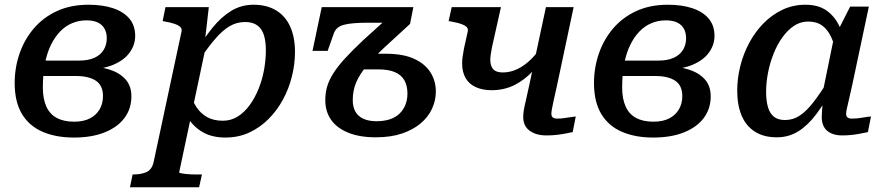

<svg xmlns="http://www.w3.org/2000/svg" viewBox="-20 -568 3741 811"><path d="M293 -54Q333 -54 360 -68Q387 -82 401 -106.5Q415 -131 415 -162Q415 -207 385 -227Q355 -247 300 -247H121L134 -312H313Q353 -312 379 -324Q405 -336 418 -357.5Q431 -379 431 -406Q431 -442 409.5 -462Q388 -482 345 -482Q313 -482 284.5 -470Q256 -458 233.5 -434.5Q211 -411 194.5 -377Q178 -343 169.5 -298Q161 -253 161 -198Q161 -151 175.5 -118.5Q190 -86 219.5 -70Q249 -54 293 -54ZM354 -548Q413 -548 457 -533.5Q501 -519 526 -490Q551 -461 551 -416Q551 -379 528 -346.5Q505 -314 457.5 -294Q410 -274 333 -274L370 -299L365 -264L335 -289Q395 -289 440 -275Q485 -261 510 -233Q535 -205 535 -161Q535 -109 506 -70Q477 -31 422.5 -9Q368 13 292 13Q216 13 159.5 -11.5Q103 -36 72.5 -87Q42 -138 42 -217Q42 -282 62.5 -341.5Q83 -401 122.5 -447.5Q162 -494 220 -521Q278 -548 354 -548Z M529 223 540 169H542Q577 169 599.5 158.5Q622 148 629 116L747 -436Q749 -447 741 -454.5Q733 -462 716.5 -467.5Q700 -473 677 -477L667 -479L679 -538H862L844 -381L853 -388L737 159Q736 162 743 163.5Q750 165 761.5 166.5Q773 168 786 168.5Q799 169 810 169H833L821 223ZM740 -147 781 -182Q791 -144 809.5 -116Q828 -88 855.5 -73Q883 -58 921 -58Q956 -58 984.5 -76Q1013 -94 1035 -124.5Q1057 -155 1072.5 -193.5Q1088 -232 1095.5 -274Q1103 -316 1103 -355Q1103 -394 1094.5 -420.5Q1086 -447 1066.5 -461Q1047 -475 1015 -475Q979 -475 948.5 -456.5Q918 -438 887 -401.5Q856 -365 819 -310L802 -340Q839 -403 876.5 -449.5Q914 -496 956.5 -522Q999 -548 1051 -548Q1107 -548 1146.5 -524Q1186 -500 1206 -455Q1226 -410 1226 -349Q1226 -297 1213 -245Q1200 -193 1175 -147Q1150 -101 1114 -65Q1078 -29 1032.5 -8Q987 13 932 13Q878 13 839.5 -8Q801 -29 777 -65.5Q753 -102 740 -147Z M1600 -364Q1557 -323 1528 -288.5Q1499 -254 1484.5 -220Q1470 -186 1470 -145Q1470 -116 1481.5 -96Q1493 -76 1515.5 -66Q1538 -56 1570 -56Q1602 -56 1626.5 -64Q1651 -72 1667.5 -88Q1684 -104 1692.5 -125.5Q1701 -147 1701 -173Q1701 -206 1688 -229Q1675 -252 1647.5 -263.5Q1620 -275 1577 -275H1459L1510 -341H1609Q1683 -341 1729.5 -319.5Q1776 -298 1798.5 -262Q1821 -226 1821 -181Q1821 -144 1805 -109Q1789 -74 1757 -47Q1725 -20 1678 -4Q1631 12 1567 12Q1499 12 1451 -7.5Q1403 -27 1378.5 -62Q1354 -97 1354 -145Q1354 -176 1362 -203Q1370 -230 1388 -258.5Q1406 -287 1437.5 -321.5Q1469 -356 1516 -400L1620 -494L1623 -472H1534Q1501 -472 1476 -470Q1451 -468 1433.5 -463.5Q1416 -459 1405 -449.5Q1394 -440 1389 -424L1364 -353H1300L1339 -538H1726L1712 -467Z M2058 -368Q2055 -352 2053 -338.5Q2051 -325 2051 -316Q2051 -300 2056 -287.5Q2061 -275 2072.5 -268.5Q2084 -262 2105 -262Q2135 -262 2165 -276Q2195 -290 2224.5 -319Q2254 -348 2280 -393L2300 -365Q2269 -309 2232.5 -269.5Q2196 -230 2152.5 -208.5Q2109 -187 2057 -187Q2017 -187 1988.5 -200.5Q1960 -214 1946 -239.5Q1932 -265 1932 -300Q1932 -313 1934 -328.5Q1936 -344 1940 -364L1956 -436Q1958 -447 1951 -454Q1944 -461 1929 -466.5Q1914 -472 1891 -476L1875 -479L1888 -538H2096ZM2309 -88Q2309 -77 2315 -72Q2321 -67 2334 -67Q2348 -67 2362 -69Q2376 -71 2389 -73Q2402 -75 2412 -76L2399 -10Q2384 -7 2366 -3.5Q2348 0 2329 2Q2310 4 2288 4Q2244 4 2217 -16Q2190 -36 2190 -74Q2190 -87 2192.5 -102.5Q2195 -118 2201 -142.5Q2207 -167 2215 -206L2286 -538H2403L2333 -208Q2325 -172 2319.5 -147.5Q2314 -123 2311.5 -109Q2309 -95 2309 -88Z M2740 -54Q2780 -54 2807 -68Q2834 -82 2848 -106.5Q2862 -131 2862 -162Q2862 -207 2832 -227Q2802 -247 2747 -247H2568L2581 -312H2760Q2800 -312 2826 -324Q2852 -336 2865 -357.5Q2878 -379 2878 -406Q2878 -442 2856.5 -462Q2835 -482 2792 -482Q2760 -482 2731.5 -470Q2703 -458 2680.5 -434.5Q2658 -411 2641.5 -377Q2625 -343 2616.5 -298Q2608 -253 2608 -198Q2608 -151 2622.5 -118.5Q2637 -86 2666.5 -70Q2696 -54 2740 -54ZM2801 -548Q2860 -548 2904 -533.5Q2948 -519 2973 -490Q2998 -461 2998 -416Q2998 -379 2975 -346.5Q2952 -314 2904.5 -294Q2857 -274 2780 -274L2817 -299L2812 -264L2782 -289Q2842 -289 2887 -275Q2932 -261 2957 -233Q2982 -205 2982 -161Q2982 -109 2953 -70Q2924 -31 2869.5 -9Q2815 13 2739 13Q2663 13 2606.5 -11.5Q2550 -36 2519.5 -87Q2489 -138 2489 -217Q2489 -282 2509.5 -341.5Q2530 -401 2569.5 -447.5Q2609 -494 2667 -521Q2725 -548 2801 -548Z M3553 -364 3514 -334Q3506 -378 3491.5 -410Q3477 -442 3453.5 -459.5Q3430 -477 3394 -477Q3361 -477 3334 -459Q3307 -441 3285 -410.5Q3263 -380 3247.5 -341Q3232 -302 3224 -260.5Q3216 -219 3216 -180Q3216 -142 3224 -115Q3232 -88 3249.5 -74.5Q3267 -61 3296 -61Q3330 -61 3358.5 -80Q3387 -99 3416 -136.5Q3445 -174 3479 -229L3498 -198Q3464 -134 3428.5 -86.5Q3393 -39 3352.5 -13.5Q3312 12 3261 12Q3206 12 3168.5 -12Q3131 -36 3112.5 -80Q3094 -124 3094 -185Q3094 -237 3107 -289Q3120 -341 3145 -387.5Q3170 -434 3205.5 -470Q3241 -506 3285.5 -527Q3330 -548 3382 -548Q3436 -548 3470.5 -524Q3505 -500 3525 -458.5Q3545 -417 3553 -364ZM3650 -540 3580 -210Q3572 -173 3566 -148Q3560 -123 3557 -109Q3554 -95 3554 -88Q3554 -77 3560 -72Q3566 -67 3578 -67Q3601 -67 3622.5 -71Q3644 -75 3659 -76L3646 -10Q3631 -7 3613.5 -3.5Q3596 0 3577 2Q3558 4 3536 4Q3510 4 3490.5 -5Q3471 -14 3461 -31Q3451 -48 3451 -74Q3451 -84 3452.5 -105.5Q3454 -127 3457 -157L3449 -148L3503 -412L3510 -420L3571 -540Z"/></svg>

Font: Roboto Serif Medium
Style: Italic
Weight: 500
Italic angle: -10°
Designer: Greg Gazdowicz
Foundry: Commercial Type
Version: Version 1.008